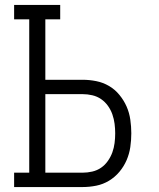

<svg xmlns="http://www.w3.org/2000/svg" viewBox="-20 -755 640 775"><path d="M37 0V-58H98V-677H37V-735H223V-677H163V-433H314Q341 -433 368.5 -427.5Q396 -422 420 -408Q444 -394 462 -372Q480 -350 491 -325Q502 -300 506 -272Q510 -244 510 -217Q510 -189 506 -161.5Q502 -134 491 -108.5Q480 -83 462 -61.5Q444 -40 420 -25.5Q396 -11 368.5 -5.5Q341 0 314 0ZM314 -58Q333 -58 352.5 -62.5Q372 -67 388 -78Q404 -89 415.5 -105.5Q427 -122 433.5 -140Q440 -158 442.5 -177.5Q445 -197 445 -217Q445 -236 442.5 -255.5Q440 -275 433.5 -293.5Q427 -312 415.5 -328Q404 -344 388 -355Q372 -366 352.5 -370.5Q333 -375 314 -375H163V-58Z"/></svg>

Font: Iosevka Curly Slab LtEx
Style: Regular
Weight: 300
Width: 7
Monospace: yes
Designer: Belleve Invis
Foundry: Belleve Invis
Version: Version 11.1.0; ttfautohint (v1.8.3)